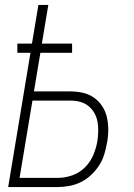

<svg xmlns="http://www.w3.org/2000/svg" viewBox="-20 -755 540 775"><path d="M13 0 103 -542H50V-579H109L135 -735H175L149 -579H271V-542H143L117 -386H264Q290 -386 314.5 -380.5Q339 -375 359 -361Q379 -347 392.5 -326.5Q406 -306 411.5 -281.5Q417 -257 417 -231Q417 -205 412 -179Q408 -156 401 -132.5Q394 -109 380.5 -88Q367 -67 348 -49Q329 -31 306.5 -20Q284 -9 260 -4.5Q236 0 213 0ZM213 -37Q242 -37 271 -47Q300 -57 322 -78.5Q344 -100 356 -128Q368 -156 373 -185Q376 -205 376.5 -225Q377 -245 373.5 -264Q370 -283 360.5 -299.5Q351 -316 336.5 -327.5Q322 -339 303 -344Q284 -349 264 -349H111L59 -37Z"/></svg>

Font: Iosevka SS04 XLt Obl
Style: Regular
Weight: 200
Italic angle: -9°
Monospace: yes
Designer: Belleve Invis
Foundry: Belleve Invis
Version: Version 19.0.0; ttfautohint (v1.8.4)